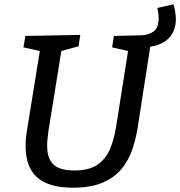

<svg xmlns="http://www.w3.org/2000/svg" viewBox="-20 -862 837 892"><path d="M319 10Q207 10 153 -37.5Q99 -85 99 -183Q99 -204 101 -224Q103 -244 106 -260L165 -625L89 -642L98 -695L353 -700L345 -647L265 -625L205 -253Q203 -237 201 -219Q199 -201 199 -184Q199 -126 228 -98Q257 -70 325 -70Q394 -70 433 -97Q472 -124 491 -169.5Q510 -215 519 -271L575 -625L501 -642L509 -695L637 -698Q669 -699 693 -715.5Q717 -732 717 -778Q717 -800 711 -825L786 -842Q797 -804 797 -774Q797 -720 766.5 -687Q736 -654 678 -645L619 -265Q611 -217 595 -168.5Q579 -120 546.5 -79.5Q514 -39 459 -14.5Q404 10 319 10Z"/></svg>

Font: Bitter Medium
Style: Italic
Weight: 500
Italic angle: -9°
Designer: Sol Matas, and Bitter project Authors
Foundry: Sol Matas
Version: Version 2.001